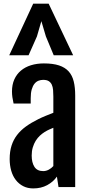

<svg xmlns="http://www.w3.org/2000/svg" viewBox="-20 -1029 491 1056"><path d="M163.1 7.3C191.7 7.3 217.2 1.3 239.5 -10.7C261.8 -22.8 279.6 -38.4 293 -57.6L301.8 0H393.6V-503.4C393.6 -533 390.9 -558.9 385.5 -581.1C380.1 -603.2 370.8 -621.6 357.7 -636.2C344.5 -650.9 326.8 -661.9 304.7 -669.2C282.6 -676.5 254.7 -680.2 221.2 -680.2C195.5 -680.2 171.9 -676.8 150.4 -670.2C128.9 -663.5 110.4 -653.6 95 -640.6C79.5 -627.6 67.5 -611.5 58.8 -592.3C50.2 -573.1 45.9 -550.9 45.9 -525.9C45.9 -515.5 46.6 -505 48.1 -494.4C49.6 -483.8 51.8 -472.2 54.7 -459.5H148.9V-488.8C148.9 -508 150.8 -524.1 154.5 -537.1C158.3 -550.1 163.3 -560.5 169.7 -568.4C176 -576.2 183.3 -581.7 191.7 -585C200 -588.2 208.5 -589.8 217.3 -589.8C230.3 -589.8 240.6 -587.5 248 -582.8C255.5 -578 261.1 -571.5 264.9 -563.2C268.6 -554.9 271 -545.2 272 -533.9C272.9 -522.7 273.4 -510.6 273.4 -497.6V-408.7L232.2 -392.3C216.7 -386 202.8 -379.7 190.4 -373.5C164.7 -360.8 142.1 -347.4 122.6 -333.3C103 -319.1 86.7 -303.4 73.5 -286.1C60.3 -268.9 50.3 -249.5 43.5 -228C36.6 -206.5 33.2 -182 33.2 -154.3C33.2 -131.2 36.1 -109.8 41.7 -90.1C47.4 -70.4 55.8 -53.4 66.9 -39.1C78 -24.7 91.6 -13.4 107.7 -5.1C123.8 3.2 142.3 7.3 163.1 7.3ZM217.8 -87.9C195.6 -87.9 179.5 -95.7 169.4 -111.3C159.3 -127 154.3 -147.6 154.3 -173.3C154.3 -189.9 156.3 -205 160.4 -218.5C164.5 -232 169.8 -244.1 176.5 -254.9C183.2 -265.6 190.8 -274.9 199.2 -282.7C207.7 -290.5 216.3 -297.2 225.1 -302.7C234.5 -308.6 243.3 -313.3 251.5 -316.9C259.6 -320.5 266.9 -323.6 273.4 -326.2V-115.7C266.6 -107.9 258.2 -101.3 248.3 -95.9C238.4 -90.6 228.2 -87.9 217.8 -87.9ZM232.4 -828.6 275.4 -725.1H382.3L247.6 -1008.8H162.6L30.8 -725.1H137.2L183.1 -828.6L207.5 -912.6Z"/></svg>

Font: Fjalla One
Style: Regular
Weight: 400
Designer: Irina Smirnova
Foundry: Irina Smirnova
Version: Version 1.001